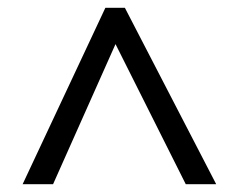

<svg xmlns="http://www.w3.org/2000/svg" viewBox="-20 -739 612 492"><path d="M38 -267H116L276 -626L456 -267H534L300 -719H250Z"/></svg>

Font: Noto Sans Miao
Style: Regular
Weight: 400
Designer: Monotype Design Team
Foundry: Monotype Imaging Inc.
Version: Version 2.003